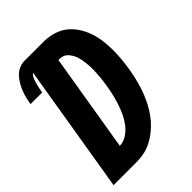

<svg xmlns="http://www.w3.org/2000/svg" viewBox="-221 -835 935 935"><g transform="rotate(-45 246.5 -367.5)"><path d="M0 0 110 -665Q99 -656 93.5 -643Q88 -630 84.5 -617Q81 -604 78 -591Q75 -578 73 -565H-7Q-4 -583 0.5 -601.5Q5 -620 12 -638Q19 -656 29 -673Q39 -690 52.5 -704.5Q66 -719 84.5 -727Q103 -735 121 -735H259Q292 -734 322 -724.5Q352 -715 375.5 -696.5Q399 -678 416 -652.5Q433 -627 443.5 -598Q454 -569 458.5 -538Q463 -507 463.5 -475Q464 -443 461 -410.5Q458 -378 453 -345Q449 -321 443.5 -297Q438 -273 431 -249.5Q424 -226 414.5 -203Q405 -180 393 -157.5Q381 -135 366 -114Q351 -93 332.5 -75Q314 -57 293 -42Q272 -27 248.5 -17Q225 -7 200.5 -3.5Q176 0 153 0ZM157 -114Q182 -114 206 -129.5Q230 -145 246.5 -167Q263 -189 274.5 -213.5Q286 -238 294 -263Q302 -288 308 -313Q314 -338 318 -364Q320 -377 322 -390Q324 -403 325 -415.5Q326 -428 327 -441Q328 -454 328 -466.5Q328 -479 327.5 -492Q327 -505 325.5 -517Q324 -529 321.5 -541.5Q319 -554 315 -565Q311 -576 304.5 -586.5Q298 -597 289.5 -605.5Q281 -614 269.5 -617.5Q258 -621 245 -621H241Z"/></g></svg>

Font: Iosevka SS04 Heavy Oblique
Style: Regular
Weight: 900
Italic angle: -9°
Monospace: yes
Designer: Belleve Invis
Foundry: Belleve Invis
Version: Version 19.0.0; ttfautohint (v1.8.4)